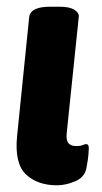

<svg xmlns="http://www.w3.org/2000/svg" viewBox="-20 -545 305 573"><path d="M150 8Q92 8 57.5 -24.5Q23 -57 31 -139L67 -493Q70 -525 130 -525H158Q188 -525 202.5 -515.5Q217 -506 215 -494L179 -147Q177 -126 184.5 -117.5Q192 -109 208 -109Q219 -109 226.5 -112Q234 -115 237 -115Q245 -115 245 -103Q245 -99 244 -84.5Q243 -70 238 -44Q233 -16 204.5 -4Q176 8 150 8Z"/></svg>

Font: Asap
Style: Bold Italic
Weight: 700
Italic angle: -6°
Designer: Pablo Cosgaya
Foundry: Omnibus-Type
Version: Version 3.001; ttfautohint (v1.8.3)